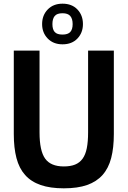

<svg xmlns="http://www.w3.org/2000/svg" viewBox="-20 -1014 695 1044"><path d="M327 10Q253 10 201 -8Q149 -26 116.5 -62.5Q84 -99 69.5 -154.5Q55 -210 55 -285V-739H195V-294Q195 -194 225.5 -151.5Q256 -109 327 -109Q363 -109 388 -119Q413 -129 429 -151Q445 -173 452 -208.5Q459 -244 459 -294V-739H599V-285Q599 -210 584.5 -154.5Q570 -99 537.5 -62.5Q505 -26 453.5 -8Q402 10 327 10ZM320 -773Q270 -773 239.5 -804.5Q209 -836 209 -883Q209 -931 239.5 -962.5Q270 -994 320 -994Q371 -994 401 -962.5Q431 -931 431 -883Q431 -836 401 -804.5Q371 -773 320 -773ZM320 -826Q349 -826 362 -840Q375 -854 375 -883Q375 -912 362 -927Q349 -942 320 -942Q290 -942 277.5 -927Q265 -912 265 -883Q265 -854 277.5 -840Q290 -826 320 -826Z"/></svg>

Font: Encode Sans Compressed
Style: Bold
Weight: 700
Designer: Pablo Impallari, Andres Torresi
Foundry: Pablo Impallari, Andres Torresi
Version: Version 1.000; ttfautohint (v1.00) -l 8 -r 50 -G 200 -x 14 -